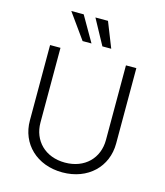

<svg xmlns="http://www.w3.org/2000/svg" viewBox="-138 -1068 1021 1185"><g transform="rotate(15 372.0 -475.5)"><path d="M581.3 -727.3V-250.4C581.3 -134.6 498.9 -50.1 372.2 -50.1C245.4 -50.1 163 -134.6 163 -250.4V-727.3H96.6V-245.7C96.2 -97.3 208.5 12.4 372.2 12.4C536.2 12.4 647.7 -97.3 647.7 -245.7V-727.3ZM410.5 -802.9H467L403.1 -964.1H322.8ZM284.1 -802.9H340.9L247.9 -964.1H168.7Z"/></g></svg>

Font: Karasuma Gothic
Style: Light
Weight: 300
Designer: Rasmus Andersson / Ryoko Nishizuka
Foundry: rsms
Version: Version 1.00